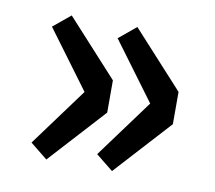

<svg xmlns="http://www.w3.org/2000/svg" viewBox="-53 -504 564 504"><g transform="rotate(10 229.0 -252.0)"><path d="M100 -60 236 -209V-295L100 -444L54 -406L168 -252L54 -97ZM275 -60 411 -209V-295L275 -444L229 -406L343 -252L229 -97Z"/></g></svg>

Font: Source Sans Pro Semibold
Style: Regular
Weight: 600
Designer: Paul D. Hunt
Foundry: Adobe Systems Incorporated
Version: Version 3.006;hotconv 1.0.111;makeotfexe 2.5.65597